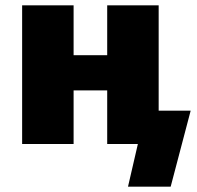

<svg xmlns="http://www.w3.org/2000/svg" viewBox="-20 -540 738 720"><path d="M256 -201V0H63V-520H256V-333H382V-520H575V-125H695L620 160H460L497 0H382V-201Z"/></svg>

Font: Mplus 1p Black
Style: Regular
Weight: 900
Version: Version 1.061